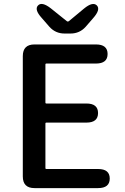

<svg xmlns="http://www.w3.org/2000/svg" viewBox="-20 -965 640 985"><path d="M157 0Q97 0 97 -60V-677Q97 -737 157 -737H472Q532 -737 532 -688Q532 -639 472 -639H218Q213 -639 213 -634V-439Q213 -434 218 -434H423Q483 -434 483 -385Q483 -336 423 -336H218Q213 -336 213 -331V-103Q213 -98 218 -98H483Q543 -98 543 -49Q543 0 483 0ZM311 -793Q265 -793 234 -827L194 -873Q155 -916 175 -937Q195 -958 241 -922L322 -857Q328 -852 334 -857L411 -921Q456 -958 477 -937Q497 -916 458 -872L419 -827Q388 -793 342 -793Z"/></svg>

Font: Resource Han Rounded CN Medium
Style: Regular
Weight: 500
Designer: Cyano Hao (round all glyphs); Ryoko NISHIZUKA 西塚涼子 (kana, bopomofo & ideographs); Paul D. Hunt (Latin, Greek & Cyrillic)
Foundry: Cyano Hao
Version: 0.990